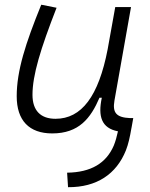

<svg xmlns="http://www.w3.org/2000/svg" viewBox="-20 -547 626 802"><path d="M264.2 234.9C383.8 235.8 466.3 180.2 505.9 81.1C516.1 55.2 522.5 25.9 528.8 -10.7L529.8 -15.6L536.6 -53.7H523.4C466.3 -56.2 449.2 -75.7 458 -126.5L527.3 -517.6H461.4L429.7 -341.3C391.6 -144 320.3 -50.8 211.9 -50.8C149.4 -50.8 115.7 -85.4 115.7 -150.9C115.7 -232.9 148.9 -341.8 216.3 -514.6L152.3 -527.3C86.4 -365.2 49.8 -251 49.8 -145C49.8 -43.9 101.6 10.3 198.2 10.3C309.6 10.3 358.9 -53.2 395.5 -138.7H405.3C388.7 -61 403.8 -11.7 472.7 1.5C467.8 23.4 462.9 42.5 455.1 61.5C423.3 134.8 360.4 172.9 260.3 174.3Z"/></svg>

Font: Cascadia Mono PL Light
Style: Italic
Weight: 300
Italic angle: -10°
Monospace: yes
Designer: Aaron Bell
Foundry: Saja Typeworks
Version: Version 2404.023